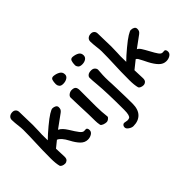

<svg xmlns="http://www.w3.org/2000/svg" viewBox="-114 -1118 1765 1765"><g transform="rotate(-45 768.5 -235.5)"><path d="M79 -18Q68 -58 68 -123Q68 -243 72 -318Q76 -407 76 -489Q76 -513 70 -559Q69 -567 67 -588Q65 -609 65 -627Q65 -649 80.5 -662Q96 -675 121 -675Q141 -675 153.5 -662.5Q166 -650 166 -629Q166 -597 168 -539Q170 -485 170 -458Q170 -428 168 -378Q166 -348 166 -334Q166 -290 167 -261Q204 -298 264 -348Q324 -398 357 -418Q392 -439 403 -439Q424 -439 439 -430Q454 -421 454 -404Q454 -387 449 -377Q444 -367 431 -357L302 -263Q324 -252 339.5 -235Q355 -218 371 -193Q405 -137 425.5 -111Q446 -85 463 -85L488 -86Q495 -86 500.5 -78Q506 -70 506 -55Q506 -32 483.5 -18Q461 -4 433 -4Q394 -4 364 -34.5Q334 -65 307 -117Q268 -191 230 -205L166 -153L170 -44Q170 -18 156.5 -7Q143 4 130 4Q110 4 96 -3Q82 -10 79 -18Z M708 -577Q708 -554 686.5 -540.5Q665 -527 635 -527Q606 -527 595 -542Q584 -557 584 -573Q584 -603 590.5 -623Q597 -643 621 -642Q656 -639 682 -623.5Q708 -608 708 -577ZM701 -199V-170Q701 -131 703.5 -96.5Q706 -62 710 -27Q709 -17 695 -6.5Q681 4 670 4Q651 4 631.5 -3.5Q612 -11 608 -22Q602 -54 602 -79Q602 -161 597 -263Q593 -353 593 -389Q593 -407 611 -420Q629 -433 649 -433Q678 -433 689.5 -420Q701 -407 701 -379Z M953 -580Q953 -557 933.5 -543.5Q914 -530 885 -530Q855 -530 843.5 -544Q832 -558 832 -573Q832 -602 839 -622.5Q846 -643 870 -642Q905 -639 929 -625Q953 -611 953 -580ZM953 -392Q953 -383 951 -361Q948 -328 948 -295Q948 -253 951 -212Q953 -170 953 -151Q957 -27 957 51Q957 127 919.5 165.5Q882 204 816 204Q796 204 773 188.5Q750 173 750 155Q750 140 758 131Q766 122 777 122Q784 122 795.5 125Q807 128 813 128Q830 128 840 123Q850 118 856 98Q862 78 862 36Q862 -185 851 -305Q845 -365 845 -396Q845 -410 859.5 -422Q874 -434 903 -434Q927 -434 940 -420.5Q953 -407 953 -392Z M1099 -18Q1088 -58 1088 -123Q1088 -243 1092 -318Q1096 -407 1096 -489Q1096 -513 1090 -559Q1089 -567 1087 -588Q1085 -609 1085 -627Q1085 -649 1100.5 -662Q1116 -675 1141 -675Q1161 -675 1173.5 -662.5Q1186 -650 1186 -629Q1186 -597 1188 -539Q1190 -485 1190 -458Q1190 -428 1188 -378Q1186 -348 1186 -334Q1186 -290 1187 -261Q1224 -298 1284 -348Q1344 -398 1377 -418Q1412 -439 1423 -439Q1444 -439 1459 -430Q1474 -421 1474 -404Q1474 -387 1469 -377Q1464 -367 1451 -357L1338 -274Q1355 -267 1370.5 -243Q1386 -219 1408 -178Q1433 -131 1449.5 -108Q1466 -85 1483 -85L1508 -86Q1515 -86 1520.5 -78Q1526 -70 1526 -55Q1526 -32 1503.5 -18Q1481 -4 1453 -4Q1414 -4 1384 -34.5Q1354 -65 1327 -117L1305 -161Q1291 -189 1283.5 -201Q1276 -213 1266 -217L1186 -153L1190 -44Q1190 -18 1176.5 -7Q1163 4 1150 4Q1130 4 1116 -3Q1102 -10 1099 -18Z"/></g></svg>

Font: Itim
Style: Regular
Weight: 400
Designer: Suppakit Chalermlarp
Version: Version 1.002g